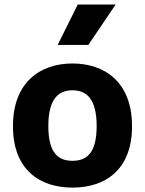

<svg xmlns="http://www.w3.org/2000/svg" viewBox="-20 -842 660 874"><path d="M581 -267.5C581 -468 457 -553 310 -553C163 -553 39 -468 39 -267.5C39 -67 163 12 310 12C457 12 581 -67 581 -267.5ZM420 -268C420 -142.5 372.5 -110 310 -110C247.5 -110 200 -142.5 200 -268C200 -393.5 247.5 -431 310 -431C372.5 -431 420 -393.5 420 -268ZM242.5 -637.5 334 -821.5H506.5L382 -637.5Z"/></svg>

Font: Monaspace Neon ExtraBold
Style: Regular
Weight: 800
Designer: Riley Cran & the Lettermatic Team
Foundry: Lettermatic
Version: Version 1.200 (Monaspace Neon)